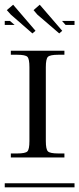

<svg xmlns="http://www.w3.org/2000/svg" viewBox="-29 -797 337 817"><path d="M-8.8 -17.1H288.1V0H-8.8ZM17.1 -127V-144H43.9Q79.1 -144 87.6 -152.8Q96.2 -161.6 96.2 -196.8V-511.2Q96.2 -546.4 87.6 -555.2Q79.1 -564 43.9 -564H17.1V-581.1H245.1V-564H219.2Q184.1 -564 175 -555.2Q166 -546.4 166 -511.2V-196.8Q166 -161.6 175 -152.8Q184.1 -144 219.2 -144H245.1V-127ZM-8.8 -708H13.2L33.2 -690.9H-8.8ZM234.9 -708H288.1V-690.9H250ZM26.9 -776.9 122.1 -666 108.9 -654.8 17.1 -734.9 0 -753.9ZM140.1 -776.9 235.8 -666 223.1 -654.8 129.9 -734.9 113.8 -753.9Z"/></svg>

Font: FoglihtenFr01
Style: Regular
Weight: 500
Version: Version 0.68